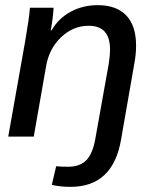

<svg xmlns="http://www.w3.org/2000/svg" viewBox="-20 -530 594 745"><path d="M78 -372Q85 -413 90 -447Q95 -481 96 -500H188Q185 -455 177 -412H180Q206 -458 253.5 -484Q301 -510 359 -510Q432 -510 470 -470Q508 -430 508 -353Q508 -318 501 -282L450 10Q419 195 254 195Q211 195 181 187L198 115Q213 117 245 117Q290 117 315 91.5Q340 66 350 8L402 -283Q407 -316 407 -337Q407 -384 386.5 -407Q366 -430 324 -430Q264 -430 217.5 -386Q171 -342 159 -274L111 0H12Z"/></svg>

Font: Sarabun Medium
Style: Italic
Weight: 500
Italic angle: -10°
Designer: Suppakit Chalermlarp | Katatrad Co.,Ltd.
Foundry: Cadson Demak Co.,Ltd.
Version: Version 1.000; ttfautohint (v1.6)